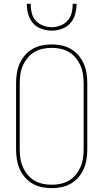

<svg xmlns="http://www.w3.org/2000/svg" viewBox="-20 -975 540 1003"><path d="M250 8Q224 8 198 2.5Q172 -3 149.5 -16Q127 -29 110 -49Q93 -69 82.5 -93Q72 -117 68 -143Q64 -169 64 -195V-540Q64 -566 68 -592Q72 -618 82.5 -642Q93 -666 110 -686Q127 -706 149.5 -719Q172 -732 198 -737.5Q224 -743 250 -743Q276 -743 302 -737.5Q328 -732 350.5 -719Q373 -706 390 -686Q407 -666 417.5 -642Q428 -618 432 -592Q436 -566 436 -540V-195Q436 -169 432 -143Q428 -117 417.5 -93Q407 -69 390 -49Q373 -29 350.5 -16Q328 -3 302 2.5Q276 8 250 8ZM250 -10Q274 -10 297 -15Q320 -20 340.5 -32Q361 -44 376 -62.5Q391 -81 400.5 -102.5Q410 -124 413.5 -147.5Q417 -171 417 -195V-540Q417 -564 413.5 -587.5Q410 -611 400.5 -632.5Q391 -654 376 -672.5Q361 -691 340.5 -703Q320 -715 297 -720Q274 -725 250 -725Q226 -725 203 -720Q180 -715 159.5 -703Q139 -691 124 -672.5Q109 -654 99.5 -632.5Q90 -611 86.5 -587.5Q83 -564 83 -540V-195Q83 -171 86.5 -147.5Q90 -124 99.5 -102.5Q109 -81 124 -62.5Q139 -44 159.5 -32Q180 -20 203 -15Q226 -10 250 -10ZM250 -815Q223 -815 196.5 -824.5Q170 -834 152.5 -854Q135 -874 127.5 -901Q120 -928 120 -955H140Q140 -932 145.5 -908.5Q151 -885 166.5 -867.5Q182 -850 204.5 -841.5Q227 -833 250 -833Q273 -833 295.5 -841.5Q318 -850 333.5 -867.5Q349 -885 354.5 -908.5Q360 -932 360 -955H380Q380 -928 372.5 -901Q365 -874 347.5 -854Q330 -834 303.5 -824.5Q277 -815 250 -815Z"/></svg>

Font: Iosevka SS04 Thin
Style: Regular
Weight: 100
Monospace: yes
Designer: Belleve Invis
Foundry: Belleve Invis
Version: Version 19.0.0; ttfautohint (v1.8.4)